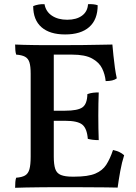

<svg xmlns="http://www.w3.org/2000/svg" viewBox="-20 -891 648 914"><path d="M52 -679Q68 -678 92.5 -677.5Q117 -677 144.5 -676.5Q172 -676 196.5 -676Q221 -676 236 -676V-146Q236 -108 243 -87Q250 -66 270 -58Q290 -50 325 -50L319 0Q291 0 253.5 0Q216 0 176.5 0.5Q137 1 104 1.5Q71 2 52 3Q52 -12 53 -24.5Q54 -37 57 -45Q84 -47 99 -55.5Q114 -64 120 -85Q126 -106 126 -146V-540Q126 -576 120 -594.5Q114 -613 99 -621Q84 -629 57 -631Q54 -640 53 -653Q52 -666 52 -679ZM518 -177Q536 -173 548.5 -167Q561 -161 571 -152Q560 -118 552.5 -76.5Q545 -35 540 2Q519 1 484.5 1Q450 1 407.5 0.5Q365 0 319 0L325 -50H333Q399 -50 433.5 -64.5Q468 -79 486 -107Q504 -135 518 -177ZM450 -451Q449 -426 448.5 -397.5Q448 -369 448 -341Q448 -312 448.5 -281Q449 -250 450 -224Q435 -224 422.5 -225.5Q410 -227 398 -230Q394 -280 371.5 -298Q349 -316 290 -316H220V-364H290Q350 -364 372.5 -380Q395 -396 396 -443Q410 -448 423 -449.5Q436 -451 450 -451ZM515 -679Q517 -657 520 -627Q523 -597 527 -568.5Q531 -540 536 -518Q527 -511 513.5 -508Q500 -505 483 -505Q480 -537 466 -565.5Q452 -594 418.5 -612.5Q385 -631 323 -631H212L235 -676Q313 -676 369 -676.5Q425 -677 461 -678Q497 -679 515 -679ZM445 -866Q445 -798 405 -762.5Q365 -727 290 -727Q217 -727 177.5 -761.5Q138 -796 138 -862Q150 -867 164.5 -869.5Q179 -872 192 -871Q198 -836 227 -816.5Q256 -797 300 -797Q344 -797 370.5 -816.5Q397 -836 399 -871Q412 -872 424.5 -870.5Q437 -869 445 -866Z"/></svg>

Font: Vollkorn Medium
Style: Regular
Weight: 500
Designer: Friedrich Althausen
Foundry: Friedrich Althausen
Version: Version 5.000